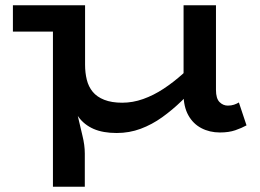

<svg xmlns="http://www.w3.org/2000/svg" viewBox="-20 -491 987 729"><path d="M423 14Q371 14 335.5 -1.5Q300 -17 278 -47Q256 -77 246.5 -119Q237 -161 237 -214V-471H303V-245Q303 -215 309.5 -188.5Q316 -162 332 -142.5Q348 -123 376 -112Q404 -101 444 -101Q484 -101 523.5 -115Q563 -129 601 -154Q639 -179 674.5 -211Q710 -243 740 -279V-182Q707 -144 671 -109Q635 -74 596 -46Q557 -18 514 -2Q471 14 423 14ZM181 218V-471H264V-139Q266 -93 275 -52.5Q284 -12 293 24Q302 60 302 92V218ZM29 -371V-471H278V-371ZM815 12Q776 12 744.5 -4.5Q713 -21 695 -53.5Q677 -86 677 -133V-471H800V-150Q800 -117 813.5 -103.5Q827 -90 845 -90Q858 -90 868.5 -93.5Q879 -97 887 -102L916 -15Q898 -5 873.5 3.5Q849 12 815 12Z"/></svg>

Font: BioRhyme SemiExpanded SemiBold
Style: Regular
Weight: 600
Width: 6
Designer: Aoife Mooney
Foundry: Aoife Mooney Type
Version: Version 1.600;gftools[0.9.33]